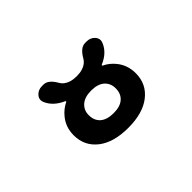

<svg xmlns="http://www.w3.org/2000/svg" viewBox="-73 -852 1146 1146"><g transform="rotate(-45 500.0 -278.5)"><path d="M310.5 -61.5Q240.2 -116.2 240.2 -207Q240.2 -276.4 282.2 -326.2Q310.5 -360.4 348.6 -378.9Q351.6 -379.9 351.6 -382.3Q351.6 -384.8 348.6 -386.7Q277.3 -418 252.9 -476.6Q249 -486.3 249 -495.1Q249 -511.7 261.7 -526.4Q282.2 -548.8 313.5 -548.8H327.1Q366.2 -548.8 399.4 -491.2Q406.2 -478.5 417 -469.7Q448.2 -443.4 502.9 -443.4Q557.6 -443.4 587.9 -469.7Q598.6 -478.5 605.5 -491.2Q638.7 -548.8 677.7 -548.8H691.4Q722.7 -548.8 743.2 -526.4Q755.9 -511.7 755.9 -495.1Q755.9 -486.3 752 -476.6Q728.5 -417 657.2 -386.7Q654.3 -385.7 654.3 -382.8Q654.3 -379.9 657.2 -378.9Q695.3 -361.3 723.6 -326.2Q764.6 -276.4 764.6 -207Q764.6 -116.2 694.3 -61.5Q625 -7.8 502.4 -7.8Q379.9 -7.8 310.5 -61.5ZM418.9 -296.9Q388.7 -270.5 388.7 -228.5Q388.7 -182.6 418 -157.2Q447.3 -131.8 502.9 -131.8Q558.6 -131.8 586.9 -157.2Q616.2 -182.6 616.2 -228.5Q616.2 -270.5 586.9 -296.9Q557.6 -322.3 502.9 -322.3Q448.2 -322.3 418.9 -296.9Z"/></g></svg>

Font: Rounded-X Mgen+ 1m bold
Style: Bold
Weight: 700
Designer: [Source Han Sans]
Ryoko NISHIZUKA  (kana & ideographs); Paul D. Hunt (Latin, Greek & Cyrillic); Wenlong ZHANG  (bopomofo
Version: Version 1.059.20150602